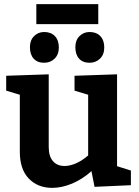

<svg xmlns="http://www.w3.org/2000/svg" viewBox="-20 -898 671 930"><path d="M547 -93 614 -72V-1L438 7L423 -69Q378 -29 328.5 -8.5Q279 12 233 12Q163 12 119.5 -33Q76 -78 76 -163V-439L10 -459V-531L216 -538V-186Q216 -141 236.5 -117.5Q257 -94 293 -94Q319 -94 348.5 -107Q378 -120 407 -145V-439L341 -459V-531L547 -538ZM125 -670Q125 -703 145 -723Q165 -743 194 -743Q227 -743 246 -723Q265 -703 265 -668Q265 -634 244.5 -614Q224 -594 194 -594Q161 -594 143 -614Q125 -634 125 -670ZM345 -670Q345 -703 365 -723Q385 -743 414 -743Q447 -743 466 -723Q485 -703 485 -668Q485 -634 464.5 -614Q444 -594 414 -594Q381 -594 363 -614Q345 -634 345 -670ZM156 -878H456V-781H156Z"/></svg>

Font: Bitter Pro
Style: Bold
Weight: 700
Designer: Sol Matas, and Bitter project Authors
Foundry: Sol Matas
Version: Version 1.010